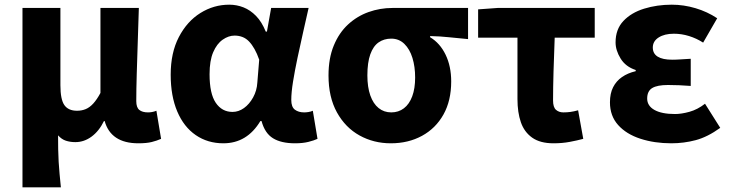

<svg xmlns="http://www.w3.org/2000/svg" viewBox="-20 -598 3118 820"><path d="M76 202V-564H238V-234Q238 -173 255 -149Q272 -125 309 -125Q329 -125 346 -132Q363 -139 378.5 -156Q394 -173 409 -201V-564H573Q571 -498 568.5 -424Q566 -350 564 -282.5Q562 -215 562 -166Q562 -139 575 -128.5Q588 -118 612 -118Q620 -118 629 -119.5Q638 -121 648 -125L668 -5Q650 3 628 8.5Q606 14 571 14Q512 14 476 -10Q440 -34 427 -81H424Q403 -38 371 -14.5Q339 9 302 9Q280 9 261.5 3Q243 -3 228 -20Q228 12 228.5 39.5Q229 67 230.5 93Q232 119 234.5 145.5Q237 172 240 202Z M934 14Q867 14 816 -21Q765 -56 737 -122Q709 -188 709 -279Q709 -373 744 -440Q779 -507 836 -542.5Q893 -578 959 -578Q991 -578 1020 -566.5Q1049 -555 1073.5 -530Q1098 -505 1115 -463H1120L1138 -564H1298Q1287 -515 1274.5 -460Q1262 -405 1250.5 -350.5Q1239 -296 1231.5 -249.5Q1224 -203 1224 -171Q1224 -141 1239.5 -129.5Q1255 -118 1279 -118Q1287 -118 1297 -119.5Q1307 -121 1316 -125L1336 -5Q1321 2 1297 8Q1273 14 1240 14Q1181 14 1146 -7.5Q1111 -29 1097 -81H1092Q1035 14 934 14ZM973 -120Q999 -120 1022 -136.5Q1045 -153 1061 -182Q1077 -211 1079 -245L1087 -343Q1078 -369 1067 -388.5Q1056 -408 1043.5 -421Q1031 -434 1015.5 -440Q1000 -446 982 -446Q956 -446 931 -428.5Q906 -411 890.5 -375Q875 -339 875 -281Q875 -198 901.5 -159Q928 -120 973 -120Z M1649 14Q1576 14 1515.5 -19.5Q1455 -53 1419 -118Q1383 -183 1383 -276Q1383 -349 1405.5 -403.5Q1428 -458 1466.5 -493.5Q1505 -529 1554 -546.5Q1603 -564 1656 -564H1979V-431Q1933 -435 1897 -439Q1861 -443 1817 -444V-439Q1859 -414 1883 -364.5Q1907 -315 1907 -250Q1907 -168 1874 -109Q1841 -50 1782.5 -18Q1724 14 1649 14ZM1651 -118Q1682 -118 1705 -135.5Q1728 -153 1740.5 -186.5Q1753 -220 1753 -267Q1753 -313 1741.5 -350.5Q1730 -388 1707 -410.5Q1684 -433 1651 -433Q1620 -433 1597 -417Q1574 -401 1561.5 -366Q1549 -331 1549 -276Q1549 -226 1561.5 -190.5Q1574 -155 1597 -136.5Q1620 -118 1651 -118Z M2344 14Q2287 14 2253 -10Q2219 -34 2204.5 -76Q2190 -118 2190 -175V-437H2022V-558L2105 -564H2520V-437H2349Q2346 -363 2344 -292.5Q2342 -222 2342 -169Q2342 -140 2354.5 -129Q2367 -118 2386 -118Q2402 -118 2416.5 -120Q2431 -122 2449 -127L2471 -5Q2445 2 2413 8Q2381 14 2344 14Z M2847 14Q2775 14 2715 -5.5Q2655 -25 2620 -64Q2585 -103 2585 -161Q2585 -199 2598.5 -225.5Q2612 -252 2636.5 -269Q2661 -286 2695 -294V-299Q2652 -313 2630.5 -348Q2609 -383 2609 -417Q2609 -473 2642.5 -508.5Q2676 -544 2731 -561Q2786 -578 2849 -578Q2900 -578 2950.5 -563Q3001 -548 3043 -520L2983 -416Q2955 -434 2923 -444Q2891 -454 2858 -454Q2818 -454 2793 -438Q2768 -422 2768 -395Q2768 -369 2789 -356Q2810 -343 2851 -343Q2868 -343 2889 -344.5Q2910 -346 2930 -347V-231Q2905 -233 2880.5 -234Q2856 -235 2833 -235Q2787 -235 2765.5 -222Q2744 -209 2744 -177Q2744 -146 2775 -128.5Q2806 -111 2863 -111Q2890 -111 2924.5 -120.5Q2959 -130 2991 -155L3056 -52Q3002 -13 2951.5 0.5Q2901 14 2847 14Z"/></svg>

Font: Noto Sans KR ExtraBold
Style: Regular
Weight: 800
Designer: Ryoko NISHIZUKA  (kana, bopomofo & ideographs); Paul D. Hunt (Latin, Greek & Cyrillic); Sandoll Communications , Soo-you
Foundry: Adobe
Version: Version 2.004-H2;hotconv 1.0.118;makeotfexe 2.5.65603